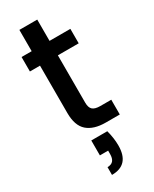

<svg xmlns="http://www.w3.org/2000/svg" viewBox="-242 -744 856 1070"><g transform="rotate(-30 186.0 -209.0)"><path d="M208 -458V-153Q208 -122 222.5 -108.5Q237 -95 272 -95H342V0H252Q175 0 134 -36Q93 -72 93 -153V-458H28V-551H93V-688H208V-551H342V-458ZM235 46Q249 98 249 145Q249 270 136 270V220Q161 220 173 206Q185 192 185 163V142H132V46Z"/></g></svg>

Font: MSTAGE Medium
Style: Regular
Weight: 500
Designer: Ninad Kale (Devanagari), Jonny Pinhorn (Latin)
Foundry: Indian Type Foundry
Version: 4.004